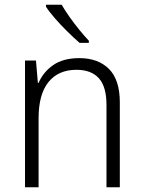

<svg xmlns="http://www.w3.org/2000/svg" viewBox="-20 -786 603 806"><path d="M85 0V-532H131L139 -438H142Q161 -483 203 -512.5Q245 -542 313 -542Q392 -542 437.5 -496.5Q483 -451 483 -356V0H427V-346Q427 -422 395 -457.5Q363 -493 301 -493Q225 -493 183.5 -441.5Q142 -390 142 -290V0ZM314 -606Q291 -626 263.5 -653Q236 -680 211.5 -708Q187 -736 173 -758V-766H239Q252 -743 271.5 -715.5Q291 -688 312.5 -661.5Q334 -635 353 -615V-606Z"/></svg>

Font: Noto Sans Mono SemiCondensed Light
Style: Regular
Weight: 300
Width: 4
Designer: Monotype Design Team
Foundry: Monotype Imaging Inc.
Version: Version 2.014; ttfautohint (v1.8.4.7-5d5b)